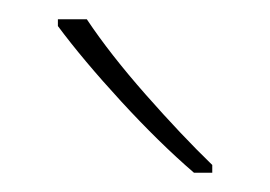

<svg xmlns="http://www.w3.org/2000/svg" viewBox="-20 -836 280 199"><path d="M70 -816Q94 -780 131 -738Q168 -696 200 -665V-657H181Q145 -688 105.5 -731Q66 -774 40 -809V-816Z"/></svg>

Font: Noto Sans Tamil UI SemiCondensed Thin
Style: Regular
Weight: 100
Width: 4
Designer: Jelle Bosma - Monotype Design Team
Foundry: Monotype Imaging Inc.
Version: Version 2.004; ttfautohint (v1.8.4.7-5d5b)